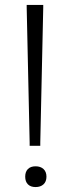

<svg xmlns="http://www.w3.org/2000/svg" viewBox="-20 -760 283 777"><path d="M124 -3Q104 -3 93 -14Q82 -25 82 -45Q82 -65 93 -76Q104 -87 124 -87Q144 -87 156 -76Q168 -65 168 -45Q168 -25 156 -14Q144 -3 124 -3ZM100 -183 88 -730V-740H155V-730L143 -183V-170H100Z"/></svg>

Font: Plata Sans Light
Style: Regular
Weight: 300
Designer: Pablo Impallari, Andres Torresi, & Cristiano Sobral
Foundry: Pablo Impallari, Andres Torresi, & Cristiano Sobral
Version: Version 1.00;December 28, 2019;FontCreator 12.0.0.2547 64-bi